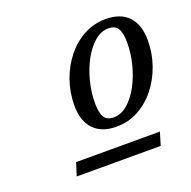

<svg xmlns="http://www.w3.org/2000/svg" viewBox="-89 -768 620 623"><g transform="rotate(-20 221.0 -456.0)"><path d="M74.5 -232 88.5 -276.5H378L364.5 -232ZM336.5 -680Q388.5 -680 415.5 -651Q442.5 -622 442.5 -569Q442.5 -524 428 -482.8Q413.5 -441.5 387.8 -409.2Q362 -377 327.2 -358.2Q292.5 -339.5 252 -339.5Q200.5 -339.5 173.2 -368.5Q146 -397.5 146 -450.5Q146 -495.5 160.5 -536.8Q175 -578 200.8 -610.2Q226.5 -642.5 261.2 -661.2Q296 -680 336.5 -680ZM253.5 -371Q279 -371 301.5 -390.2Q324 -409.5 341 -441Q358 -472.5 367.5 -510Q377 -547.5 377 -584.5Q377 -618 367.5 -633.2Q358 -648.5 335 -648.5Q309.5 -648.5 287 -629.2Q264.5 -610 247.5 -578.5Q230.5 -547 221 -509.5Q211.5 -472 211.5 -435Q211.5 -401.5 221 -386.2Q230.5 -371 253.5 -371Z"/></g></svg>

Font: Newsreader 18pt
Style: Italic
Weight: 400
Italic angle: -17°
Version: Version 1.003